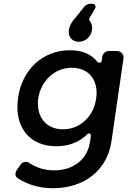

<svg xmlns="http://www.w3.org/2000/svg" viewBox="-20 -803 680 1020"><path d="M398 -581C434 -581 464 -608 469 -645C471 -662 468 -678 457 -690C455 -693 452 -702 455 -706L485 -758C492 -770 484 -783 470 -783H458C450 -783 435 -776 430 -770L371 -697C358 -681 349 -664 346 -645C340 -605 366 -581 398 -581ZM601 -532H558C541 -532 526 -518 523 -502L520 -478C519 -469 503 -467 498 -474C466 -515 416 -537 348 -536C207 -535 97 -433 76 -283C54 -130 135 -26 279 -26C347 -26 404 -49 446 -92C453 -98 464 -91 463 -83L458 -49C445 43 370 102 269 102C216 102 173 88 135 62C123 54 102 56 93 67L70 99C58 116 59 135 77 146C129 178 190 197 261 197C428 197 550 101 572 -52L636 -492C639 -514 623 -532 601 -532ZM315 -116C223 -116 171 -184 183 -280C198 -375 271 -443 362 -443C452 -443 505 -376 491 -280C478 -184 405 -116 315 -116Z"/></svg>

Font: Trueno
Style: RoundIt
Weight: 400
Designer: Julieta Ulanovsky, Jasper
Foundry: Julieta Ulanovsky, Cannot Into Space Fonts
Version: Version 3.001